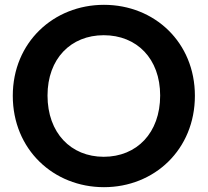

<svg xmlns="http://www.w3.org/2000/svg" viewBox="-20 -768 861 796"><path d="M411 8C620 8 788 -148 788 -371C788 -592 621 -748 411 -748C202 -748 33 -592 33 -371C33 -148 202 8 411 8ZM177 -372C177 -525 274 -622 410 -622C547 -622 644 -525 644 -372C644 -217 547 -118 410 -118C274 -118 177 -217 177 -372Z"/></svg>

Font: Malmofest SemiBold
Style: Regular
Weight: 600
Designer: Jonny Pinhorn (Poppins), Kolossal
Version: Version 1.004;Glyphs 3.1.2 (3151)